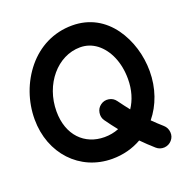

<svg xmlns="http://www.w3.org/2000/svg" viewBox="-143 -851 1031 1076"><g transform="rotate(-20 372.5 -313.5)"><path d="M360.4 57.1C424.8 57.1 484.4 41 535.6 11.7C558.1 34.7 582.5 57.6 608.4 80.6C621.6 92.3 637.7 97.7 655.8 96.7C673.8 95.2 688.5 87.9 700.2 74.7C711.9 61.5 717.3 45.9 715.8 27.8C714.4 9.8 707 -5.4 693.8 -17.1C672.9 -35.6 652.8 -54.2 634.8 -72.3C690.9 -140.6 724.1 -232.4 724.1 -334C724.1 -427.7 696.3 -523.4 642.1 -598.6C587.4 -673.8 507.3 -722.7 402.3 -722.7C289.1 -722.7 195.3 -671.9 128.9 -591.8C62.5 -511.2 25.4 -406.7 25.4 -299.3C25.4 -95.7 166.5 57.1 360.4 57.1ZM360.4 -72.3C242.7 -72.3 155.8 -157.2 155.8 -299.3C155.8 -461.4 267.1 -592.3 402.3 -592.3C438.5 -592.3 471.2 -581.1 500.5 -559.1C558.6 -514.2 594.7 -433.6 594.7 -334C594.7 -269 577.1 -212.9 547.9 -169.4C531.7 -189.9 514.2 -212.9 496.1 -237.8C485.8 -252 472.2 -260.7 454.1 -263.7C436 -266.6 419.9 -262.7 405.8 -252.4C391.6 -242.2 382.8 -228.5 379.9 -210.4C377 -192.4 380.4 -176.3 390.6 -162.1C409.7 -135.3 428.2 -110.8 446.3 -88.4C419.4 -77.6 390.6 -72.3 360.4 -72.3Z"/></g></svg>

Font: Mikhak
Style: Bold
Weight: 700
Designer: Amin Abedi
Version: Version 3.2